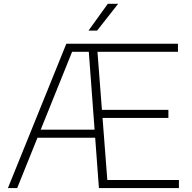

<svg xmlns="http://www.w3.org/2000/svg" viewBox="-20 -964 982 984"><path d="M20.5 0 320 -740H452.5L451 -698.5H349.5L68 0ZM159.5 -258 171.5 -299.5H488.5V-258ZM487 0 432 -740H892V-698.5H479.5L530 -41.5H897V0ZM489 -359.5V-401H843V-359.5ZM433.5 -807 532.5 -944.5H585.5L477.5 -807Z"/></svg>

Font: Encode Sans SC SemiExpanded ExtraLight
Style: Regular
Weight: 250
Width: 6
Designer: Multiple Designers
Foundry: Impallari Type
Version: Version 3.002